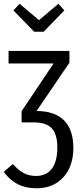

<svg xmlns="http://www.w3.org/2000/svg" viewBox="-23 -799 436 1029"><path d="M210.9 -628.9H160.2L48.8 -743.2L82 -778.8L186 -690.9L290 -778.8L321.8 -743.2ZM172.9 -204.1Q271.5 -203.6 320.8 -153.3Q370.1 -103 370.1 -5.9Q370.1 91.3 316.7 150.6Q263.2 210 172.9 210Q114.7 210 72.3 188.2Q29.8 166.5 -2.9 122.1L45.9 80.1Q76.2 113.8 104.5 128.9Q132.8 144 169.9 144Q225.6 144 254.9 105Q284.2 65.9 284.2 -7.8Q284.2 -80.1 254.2 -111.6Q224.1 -143.1 157.2 -143.1H92.8V-203.1L264.2 -459H22.9V-525.9H349.1V-462.9Z"/></svg>

Font: Fira Sans Compressed Book
Style: Regular
Weight: 350
Width: 1
Designer: Carrois Corporate & Edenspiekermann AG
Foundry: Carrois Corporate GbR & Edenspiekermann AG
Version: Version 4.203;PS 004.203;hotconv 1.0.88;makeotf.lib2.5.64775